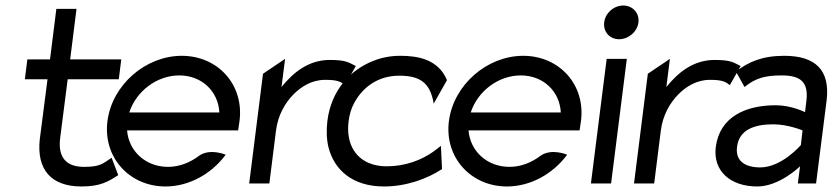

<svg xmlns="http://www.w3.org/2000/svg" viewBox="-20 -664 3014 695"><path d="M408 -30 384 -93C352 -72 344 -60 284 -60C216 -60 189 -98 198 -166L225 -377H410L419 -449H234L257 -632H184L161 -449H79L70 -377H152L124 -160C112 -50 165 11 275 11C344 11 372 -7 408 -30Z M440 -192H842L847 -226C864 -357 769 -462 638 -462C507 -462 386 -357 369 -226C352 -95 448 11 579 11C665 11 746 -35 797 -104C797 -104 739 -129 699 -99C667 -75 629 -60 588 -60C508 -60 446 -116 440 -192ZM774 -257H448C473 -334 548 -391 629 -391C710 -391 770 -334 774 -257Z M1268 -425C1242 -438 1232 -447 1174 -447C1096 -447 1041 -401 999 -349L1012 -451L932 -397L882 0H955L979 -191C986 -247 1012 -292 1043 -323C1071 -351 1109 -375 1157 -375C1202 -375 1213 -368 1229 -356Z M1550 -289 1598 -374C1566 -450 1492 -462 1429 -462C1394 -462 1363 -456 1332 -444C1248 -411 1179 -338 1165 -226C1161 -192 1162 -160 1169 -131C1190 -48 1257 11 1370 11C1451 11 1527 -17 1580 -52L1576 -136L1550 -116C1505 -84 1447 -62 1379 -62C1356 -62 1334 -66 1315 -74C1263 -96 1232 -149 1242 -226C1245 -249 1251 -271 1262 -291C1292 -347 1347 -390 1425 -390C1499 -390 1537 -366 1550 -289Z M1676 -192H2078L2083 -226C2100 -357 2005 -462 1874 -462C1743 -462 1622 -357 1605 -226C1588 -95 1684 11 1815 11C1901 11 1982 -35 2033 -104C2033 -104 1975 -129 1935 -99C1903 -75 1865 -60 1824 -60C1744 -60 1682 -116 1676 -192ZM2010 -257H1684C1709 -334 1784 -391 1865 -391C1946 -391 2006 -334 2010 -257Z M2167 -583C2163 -549 2187 -522 2221 -522C2255 -522 2287 -549 2291 -583C2295 -617 2270 -644 2236 -644C2202 -644 2171 -617 2167 -583ZM2192 0 2249 -451H2176L2119 0Z M2661 -425C2635 -438 2625 -447 2567 -447C2489 -447 2434 -401 2392 -349L2405 -451L2325 -397L2275 0H2348L2372 -191C2379 -247 2405 -292 2436 -323C2464 -351 2502 -375 2550 -375C2595 -375 2606 -368 2622 -356Z M2644 -405 2675 -349C2715 -382 2751 -391 2810 -391C2879 -391 2907 -366 2899 -299L2894 -258C2894 -258 2845 -283 2788 -283C2679 -283 2585 -241 2571 -132C2560 -45 2624 11 2721 11C2802 11 2876 -62 2876 -62L2868 0H2934L2972 -299C2986 -410 2932 -462 2819 -462C2739 -462 2689 -440 2644 -405ZM2732 -58C2677 -58 2641 -81 2648 -133C2656 -197 2715 -214 2779 -214C2833 -214 2885 -192 2885 -192L2879 -139C2879 -139 2810 -58 2732 -58Z"/></svg>

Font: Charger
Style: It
Weight: 400
Designer: Jasper
Foundry: Cannot Into Space Fonts
Version: Version 0.98